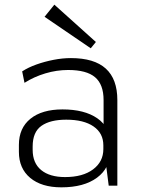

<svg xmlns="http://www.w3.org/2000/svg" viewBox="-20 -796 605 823"><path d="M424 -172V-367Q424 -434 387.5 -465Q351 -496 272 -496Q223 -496 174.5 -481.5Q126 -467 85 -441L75 -490Q101 -507 136 -519.5Q171 -532 209.5 -539.5Q248 -547 284 -547Q384 -547 433.5 -502Q483 -457 483 -367V0H446ZM243 7Q158 7 109.5 -33.5Q61 -74 61 -145V-175Q61 -247 110.5 -287Q160 -327 248 -327Q342 -327 397 -289Q452 -251 452 -180V-148Q452 -76 396 -34.5Q340 7 243 7ZM259 -37Q335 -37 379 -70Q423 -103 423 -157V-173Q423 -225 381 -254Q339 -283 264 -283Q195 -283 157.5 -256.5Q120 -230 120 -168V-154Q120 -97 156.5 -67Q193 -37 259 -37ZM391 -616 369 -589 171 -724 213 -776Z"/></svg>

Font: Pathway Extreme 28pt ExtraLight
Style: Regular
Weight: 250
Designer: Eduardo Rodriguez Tunni
Foundry: Eduardo Rodriguez Tunni
Version: Version 1.001;gftools[0.9.26]